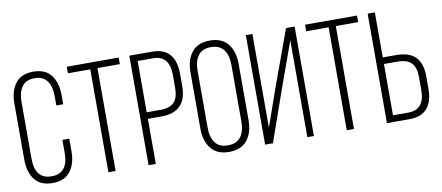

<svg xmlns="http://www.w3.org/2000/svg" viewBox="-65 -954 2786 1209"><g transform="rotate(-10 1328.0 -350.0)"><path d="M339 -529V-471H295V-532Q295 -592 269.5 -628Q244 -664 189 -664Q134 -664 108.5 -628Q83 -592 83 -532V-168Q83 -37 189 -37Q295 -37 295 -168V-251H339V-171Q339 -91 302 -42.5Q265 6 188 6Q111 6 74 -42.5Q37 -91 37 -171V-529Q37 -609 74 -657.5Q111 -706 188 -706Q265 -706 302 -657.5Q339 -609 339 -529Z M545 0V-658H402V-700H734V-658H591V0Z M947 -700Q1097 -700 1097 -530V-454Q1097 -288 935 -288H848V0H802V-700ZM935 -330Q996 -330 1023.5 -358.5Q1051 -387 1051 -451V-533Q1051 -658 947 -658H848V-330Z M1163 -529Q1163 -609 1201.5 -657.5Q1240 -706 1316 -706Q1394 -706 1432.5 -658Q1471 -610 1471 -529V-171Q1471 -90 1432.5 -42Q1394 6 1316 6Q1240 6 1201.5 -42.5Q1163 -91 1163 -171ZM1209 -168Q1209 -107 1235 -71.5Q1261 -36 1316 -36Q1372 -36 1398.5 -71.5Q1425 -107 1425 -168V-532Q1425 -593 1398.5 -628.5Q1372 -664 1316 -664Q1261 -664 1235 -628.5Q1209 -593 1209 -532Z M1711 -325 1597 0H1547V-700H1589V-101L1670 -332L1804 -700H1859V0H1817V-619Z M2069 0V-658H1926V-700H2258V-658H2115V0Z M2458 -412Q2541 -412 2581 -371Q2621 -330 2621 -246V-170Q2621 0 2470 0H2326V-700H2372V-412ZM2470 -42Q2575 -42 2575 -167V-249Q2575 -313 2547 -341.5Q2519 -370 2458 -370H2372V-42Z"/></g></svg>

Font: Bebas Neue Book
Style: Regular
Weight: 300
Designer: Ryoichi Tsunekawa
Foundry: Ryoichi Tsunekawa
Version: Version 1.003;PS 001.003;hotconv 1.0.88;makeotf.lib2.5.64775